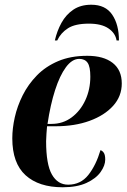

<svg xmlns="http://www.w3.org/2000/svg" viewBox="-20 -782 535 812"><path d="M245 10Q144 10 88 -41Q32 -92 32 -197Q32 -239 42.5 -286Q53 -333 76 -379Q99 -425 136 -463Q173 -501 226 -523.5Q279 -546 349 -546Q418 -546 456.5 -516Q495 -486 495 -429Q495 -375 458.5 -334.5Q422 -294 359 -271Q296 -248 215 -248H179Q178 -238 176.5 -216.5Q175 -195 175 -185Q175 -87 199.5 -44Q224 -1 268 -1Q321 -1 353.5 -42Q386 -83 405 -147Q414 -144 419.5 -135Q425 -126 425 -107Q425 -82 405.5 -54.5Q386 -27 346 -8.5Q306 10 245 10ZM198 -258Q246 -258 283 -285.5Q320 -313 341 -358.5Q362 -404 362 -458Q362 -500 350.5 -516.5Q339 -533 315 -533Q285 -533 259 -498Q233 -463 213 -401Q193 -339 181 -258ZM212 -611Q221 -651 240 -685.5Q259 -720 290 -741Q321 -762 366 -762Q426 -762 454.5 -720Q483 -678 483 -611H473Q468 -642 438.5 -662Q409 -682 356 -682Q298 -682 267.5 -662.5Q237 -643 222 -611Z"/></svg>

Font: Noto Serif Display SemiCondensed
Style: Bold Italic
Weight: 700
Width: 4
Italic angle: -12°
Designer: Monotype Design Team
Foundry: Monotype Imaging Inc.
Version: Version 2.009